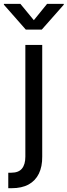

<svg xmlns="http://www.w3.org/2000/svg" viewBox="-56 -781 353 1005"><path d="M76.7 -545.9H165V39.1Q165.5 90.8 147.5 127.9Q129.4 165 93.8 184.6Q58.1 204.1 4.9 204.1H-12.7V123H3.4Q41.5 123 59.1 101.3Q76.7 79.6 76.7 39.1ZM50.8 -760.7 121.1 -675.3 190.4 -760.7H277.8V-756.3L162.6 -626H79.1L-35.6 -756.3V-760.7Z"/></svg>

Font: Inter Variable
Style: Regular
Weight: 400
Designer: Rasmus Andersson
Foundry: rsms
Version: Version 4.001;git-9221beed3